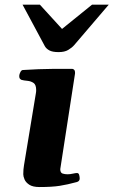

<svg xmlns="http://www.w3.org/2000/svg" viewBox="-20 -774 474 801"><path d="M145 6.3Q116.7 6.3 102.1 -3.4Q87.4 -13.2 82.3 -25.6Q77.1 -38.1 77.1 -46.9Q77.1 -67.9 80.1 -84.5L129.4 -383.3Q130.4 -387.7 130.6 -391.4Q130.9 -395 130.9 -398.4Q130.9 -420.4 119.9 -428Q108.9 -435.5 94.5 -436.8Q80.1 -438 69.3 -440.9Q64.5 -443.4 62 -447.3Q59.6 -451.2 60.5 -460.4Q61.5 -466.3 65.4 -473.9Q69.3 -481.4 75.2 -481.9Q143.6 -486.3 197.8 -486.6Q252 -486.8 281.2 -486.8Q285.2 -486.8 289.3 -482.9Q293.5 -479 293 -467.3L231.4 -68.4Q231.4 -53.2 241 -50Q250.5 -46.9 261.7 -46.9Q272.5 -46.9 283.9 -49.6Q295.4 -52.2 301.3 -52.2Q308.1 -52.2 310.3 -44.2Q312.5 -36.1 312.5 -29.3Q312.5 -18.1 300.8 -14.6Q261.7 -3.9 229.2 1.2Q196.8 6.3 145 6.3ZM224.1 -556.6Q199.2 -556.6 186 -563.7Q172.9 -570.8 167 -581.5L74.2 -754.4H146.5L238.8 -653.3L363.8 -754.4H433.6L289.6 -585.9Q279.8 -574.7 264.6 -565.7Q249.5 -556.6 224.1 -556.6Z"/></svg>

Font: Gelasio
Style: Bold Italic
Weight: 700
Italic angle: -8.5°
Designer: Eben Sorkin
Foundry: Eben Sorkin
Version: Version 1.008